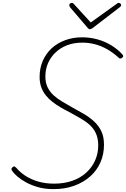

<svg xmlns="http://www.w3.org/2000/svg" viewBox="-20 -1294 876 1333"><path d="M352 19Q294 19 246.5 6Q199 -7 162.5 -27Q126 -47 101 -68.5Q76 -90 64 -108Q60 -114 59.5 -120Q59 -126 67 -133Q77 -141 82 -138Q87 -135 94 -128Q119 -98 156.5 -73.5Q194 -49 244 -34Q294 -19 356 -19Q426 -19 482.5 -39Q539 -59 579 -95.5Q619 -132 640.5 -180.5Q662 -229 662 -285Q662 -332 646.5 -366.5Q631 -401 603.5 -426Q576 -451 539.5 -472Q503 -493 463 -515Q431 -531 401 -548.5Q371 -566 344.5 -586.5Q318 -607 298 -632Q278 -657 266.5 -688.5Q255 -720 255 -760Q255 -821 277 -871.5Q299 -922 338.5 -958.5Q378 -995 432.5 -1015Q487 -1035 551 -1035Q604 -1035 655.5 -1021Q707 -1007 751.5 -980Q796 -953 828 -918Q836 -909 835.5 -904Q835 -899 828 -893Q820 -887 814 -887.5Q808 -888 802 -895Q766 -928 725 -951.5Q684 -975 640.5 -986.5Q597 -998 551 -998Q494 -998 447.5 -980.5Q401 -963 366.5 -930.5Q332 -898 313.5 -855.5Q295 -813 295 -762Q295 -720 310.5 -688Q326 -656 352.5 -632Q379 -608 413 -588Q447 -568 484 -547Q523 -526 561.5 -503.5Q600 -481 632 -452Q664 -423 683 -384Q702 -345 702 -289Q702 -223 677.5 -167Q653 -111 606.5 -69.5Q560 -28 495.5 -4.5Q431 19 352 19ZM803 -1274Q810 -1274 815.5 -1269.5Q821 -1265 821 -1259Q821 -1255 819.5 -1252Q818 -1249 813 -1245L623 -1099Q616 -1095 612 -1093Q608 -1091 604 -1091Q600 -1091 597 -1093Q594 -1095 590 -1099L466 -1244Q465 -1248 463 -1251Q461 -1254 461 -1258Q461 -1266 467 -1270Q473 -1274 480 -1274Q484 -1274 486.5 -1272Q489 -1270 493 -1266L610 -1138L787 -1265Q794 -1271 797 -1272.5Q800 -1274 803 -1274Z"/></svg>

Font: Playwrite CO Thin
Style: Regular
Weight: 250
Version: Version 1.002